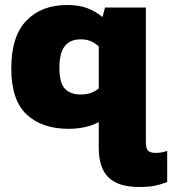

<svg xmlns="http://www.w3.org/2000/svg" viewBox="-20 -504 687 766"><path d="M535 242Q452 242 413 204Q374 166 374 86V-17Q351 -4 319 3Q287 10 254 10Q148 10 86.5 -47Q25 -104 25 -231Q25 -359 85 -421.5Q145 -484 248 -484Q295 -484 328 -471.5Q361 -459 389 -436L399 -474H562V64Q562 88 570.5 97Q579 106 602 106Q625 106 647 98V222Q622 232 598 237Q574 242 535 242ZM301 -127Q325 -127 342 -133Q359 -139 374 -151V-319Q358 -333 341.5 -340Q325 -347 302 -347Q260 -347 238.5 -320Q217 -293 217 -234Q217 -173 239 -150Q261 -127 301 -127Z"/></svg>

Font: Kanit
Style: Bold
Weight: 700
Designer: Katatrad Team
Foundry: CadsonDemak
Version: Version 2.000; ttfautohint (v1.8.3)